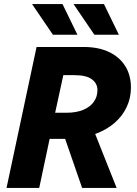

<svg xmlns="http://www.w3.org/2000/svg" viewBox="-20 -920 671 940"><path d="M12 0 159 -690H390Q461 -690 512.5 -666Q564 -642 592.5 -597.5Q621 -553 621 -491Q621 -440 600 -395.5Q579 -351 540 -317.5Q501 -284 446 -264L551 0H382L299 -240Q294 -240 288.5 -240Q283 -240 278 -240H223L172 0ZM250 -368H305Q353 -368 387 -382Q421 -396 439 -421Q457 -446 457 -479Q457 -512 429.5 -532Q402 -552 346 -552H290ZM137 -900H286L359 -750H239ZM340 -900H489L562 -750H442Z"/></svg>

Font: Radio Canada
Style: Italic
Weight: 400
Italic angle: -12°
Designer: Charles Daoud, Etienne Aubert Bonn, Alexandre Saumier Demers, Jacques Le Bailly
Foundry: Radio-Canada
Version: Version 2.104;gftools[0.9.28.dev5+ged2979d]